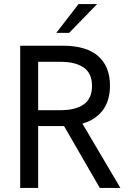

<svg xmlns="http://www.w3.org/2000/svg" viewBox="-20 -921 638 941"><path d="M79 -697H287Q403.5 -697 461.2 -646Q519 -595 519 -501Q519 -429 484.5 -381.8Q450 -334.5 384 -315L570 0H469L294 -303H247H167V0H79ZM278 -381Q350 -381 390.5 -409.5Q431 -438 431 -500Q431 -562 390.2 -590Q349.5 -618 278 -618H167V-381ZM365 -901H456L319 -760H256Z"/></svg>

Font: HK Grotesk
Style: Regular
Weight: 400
Designer: Alfredo Marco Pradil
Foundry: Hanken Design Co.
Version: Version 3.001